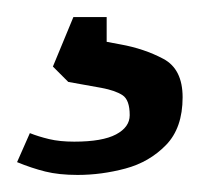

<svg xmlns="http://www.w3.org/2000/svg" viewBox="-20 -20 234 225"><path d="M71 185Q49 185 33 181Q17 177 0 170L15 136Q25 140 37.5 143Q50 146 67 146Q100 146 116 137.5Q132 129 132 115Q132 97 123.5 91.5Q115 86 99 83L60 76L42 58L66 0H105V29L121 32Q149 37 171.5 49Q194 61 194 94Q194 130 174.5 150Q155 170 127 177.5Q99 185 71 185Z"/></svg>

Font: Faustina Light Light
Style: Regular
Weight: 300
Version: Version 1.200